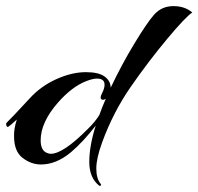

<svg xmlns="http://www.w3.org/2000/svg" viewBox="-44 -512 649 628"><path d="M290 -46Q271 6 271 39Q271 72 285 89Q288 93 286 94.5Q284 96 283 96Q282 96 280 95Q248 69 248 17.5Q248 -34 269 -101Q228 -48 188 -14Q140 26 90 26Q58 26 30 4.5Q2 -17 2 -66Q1 -90 11 -121Q-9 -103 -14.5 -99Q-20 -95 -22 -99Q-24 -103 -24 -106.5Q-24 -110 -17.5 -115.5Q-11 -121 52 -189Q89 -230 140 -253Q191 -276 237 -276Q279 -276 298.5 -261.5Q318 -247 318 -225Q354 -301 395.5 -369.5Q437 -438 460 -464Q485 -492 523 -492Q561 -492 585 -471Q564 -458 503 -385Q442 -312 384 -228.5Q326 -145 290 -46ZM298 -235Q298 -255 273 -255Q260 -255 239 -247Q192 -229 146 -177Q89 -112 89 -53Q89 -18 112 -11Q117 -9 122 -9Q163 -9 244 -91Q266 -112 281 -136Q289 -159 302 -189Q293 -183 287.5 -187.5Q282 -192 290 -207.5Q298 -223 298 -235Z"/></svg>

Font: Arizonia
Style: Regular
Weight: 400
Designer: Robert E. Leuschke
Foundry: Robert E. Leuschke
Version: Version 1.003